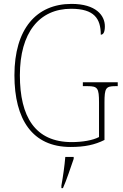

<svg xmlns="http://www.w3.org/2000/svg" viewBox="-20 -744 631 985"><path d="M342 10C415 10 466 -1 516 -26V-218C516 -292 523 -302 571 -302H584V-322H405V-302H430C481 -302 488 -292 488 -218V-41C456 -24 402 -15 348 -15C160 -15 82 -145 82 -358C82 -576 181 -699 345 -699C463 -699 497 -649 497 -566C510 -566 518 -579 518 -609C518 -665 472 -724 347 -724C166 -724 54 -595 54 -358C54 -131 146 10 342 10ZM295 208V221H303C321 182 343 113 358 71V61H315C311 108 304 158 295 208Z"/></svg>

Font: Noto Serif Tamil SemiCondensed Thin
Style: Regular
Weight: 100
Width: 4
Designer: Indian Type Foundry, Tom Grace, and the Monotype Design Team
Foundry: Monotype Imaging Inc.
Version: Version 2.004